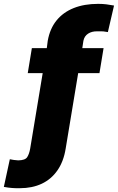

<svg xmlns="http://www.w3.org/2000/svg" viewBox="-46 -780 616 1004"><path d="M495.6 -528.3 474.1 -397.5H362.8L297.4 -2.9Q286.6 64.5 254.4 110.8Q222.2 157.2 172.4 180.7Q122.6 204.1 58.1 204.1Q37.1 204.6 17.6 203.1Q-2 201.7 -25.9 197.3L5.4 52.7Q14.2 54.7 26.1 56.4Q38.1 58.1 49.3 58.6Q85.9 58.1 96.4 41.5Q106.9 24.9 111.8 -2.9L177.2 -397.5H99.1L120.6 -528.3H198.7L203.6 -566.4Q214.8 -629.9 249.5 -672.9Q284.2 -715.8 339.4 -737.8Q394.5 -759.8 467.3 -759.8Q491.7 -759.8 510.7 -757.3Q529.8 -754.9 550.3 -751L518.1 -612.3Q506.8 -614.7 495.1 -615.7Q483.4 -616.7 462.4 -616.2Q434.1 -616.7 414.6 -604Q395 -591.3 390.1 -566.4L384.3 -528.3Z"/></svg>

Font: Inter 16pt Black
Style: Italic
Weight: 900
Italic angle: -9.3988°
Version: Version 4.001;git-66647c0bb